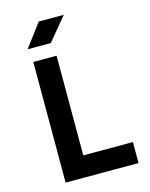

<svg xmlns="http://www.w3.org/2000/svg" viewBox="-137 -1036 874 1122"><g transform="rotate(-15 300.0 -475.0)"><path d="M117.3 0V-730H258.2V-127H558.5V0ZM104.3 -810 209.4 -950H360.8L244.7 -810Z"/></g></svg>

Font: JetBrains Mono
Style: Regular
Weight: 400
Monospace: yes
Designer: Philipp Nurullin, Konstantin Bulenkov
Foundry: JetBrains
Version: Version 2.305